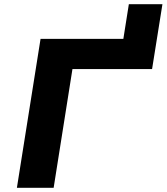

<svg xmlns="http://www.w3.org/2000/svg" viewBox="-20 -889 789 909"><path d="M60 0 172 -705H564L590 -869H749L700 -562H323L234 0Z"/></svg>

Font: Nunito Sans 7pt SemiExpanded ExtraBold
Style: Italic
Weight: 800
Width: 6
Italic angle: -9°
Designer: Vernon Adams
Foundry: Vernon Adams
Version: Version 3.101;gftools[0.9.27]